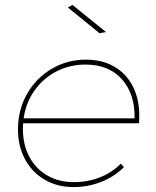

<svg xmlns="http://www.w3.org/2000/svg" viewBox="-20 -759 632 779"><path d="M74 -259Q73 -251 73 -235Q73 -172 99 -123Q125 -74 172 -47Q219 -20 280 -20Q336 -20 385.5 -39.5Q435 -59 470 -95L483 -81Q444 -42 390.5 -21Q337 0 278 0Q212 0 161 -30Q110 -60 81.5 -113Q53 -166 53 -234Q53 -314 90 -378.5Q127 -443 190 -480Q253 -517 329 -517Q395 -517 444 -488.5Q493 -460 519 -408.5Q545 -357 545 -291Q545 -270 544 -259ZM76 -279H526Q528 -377 475 -437Q422 -497 327 -497Q263 -497 209.5 -469.5Q156 -442 120.5 -392.5Q85 -343 76 -279ZM274 -739 410 -629 384 -624 255 -729Z"/></svg>

Font: Gontserrat Thin
Style: Italic
Weight: 250
Italic angle: -11.3°
Designer: Julieta Ulanovsky
Foundry: Julieta Ulanovsky
Version: Version 6.001